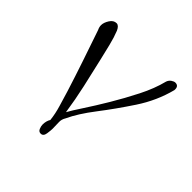

<svg xmlns="http://www.w3.org/2000/svg" viewBox="-97 -320 418 418"><g transform="rotate(45 112.0 -111.5)"><path d="M85 32Q79 32 76.5 26Q74 20 74 15Q74 4 79 -4Q77 -22 71.5 -40Q66 -58 61 -75Q50 -110 38 -145.5Q26 -181 14 -216Q11 -222 11 -228Q11 -236 17 -245.5Q23 -255 32 -255Q39 -255 44 -244Q50 -229 54.5 -210.5Q59 -192 63 -175Q71 -141 78.5 -107.5Q86 -74 91 -40Q97 -51 111.5 -73Q126 -95 143 -123.5Q160 -152 175.5 -182.5Q191 -213 198 -241Q200 -247 205 -250.5Q210 -254 214 -254Q225 -254 224 -241Q213 -198 187.5 -159.5Q162 -121 137 -88.5Q112 -56 100 -30Q95 -22 95.5 -13.5Q96 -5 96 6Q96 11 94.5 21.5Q93 32 85 32Z"/></g></svg>

Font: Fuggles
Style: Regular
Weight: 400
Designer: Rob Leuschke
Foundry: Robert E. Leuschke
Version: Version 1.100; ttfautohint (v1.8.3)